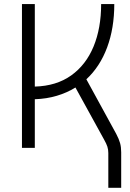

<svg xmlns="http://www.w3.org/2000/svg" viewBox="-20 -713 626 926"><path d="M85.9 0V-693.4H147.9V-295.4Q252 -298.3 323.2 -349.1Q394.5 -399.9 431.2 -488.5Q467.8 -577.1 467.8 -693.4H531.2Q531.2 -577.1 496.6 -484.1Q461.9 -391.1 396.5 -330.6L540.5 -67.4Q553.7 -42.5 559.1 -22.9Q564.5 -3.4 564.5 21.5V192.9H502.4V24.9Q502.4 8.3 497.8 -5.9Q493.2 -20 481.9 -40L343.8 -291Q303.2 -265.6 253.9 -251Q204.6 -236.3 147.9 -234.4V0Z"/></svg>

Font: Caskaydia Cove Light
Style: Regular
Weight: 300
Monospace: yes
Designer: Aaron Bell
Foundry: Saja Typeworks
Version: Version 4.300; ttfautohint (v1.8.3)